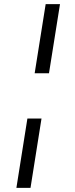

<svg xmlns="http://www.w3.org/2000/svg" viewBox="-20 -725 362 925"><path d="M147 -372 200 -705H269L216 -372ZM59 180 112 -154H180L127 180Z"/></svg>

Font: Nunito Sans 10pt Expanded Light
Style: Italic
Weight: 300
Width: 7
Italic angle: -9°
Designer: Vernon Adams
Foundry: Vernon Adams
Version: Version 3.101;gftools[0.9.27]